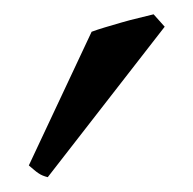

<svg xmlns="http://www.w3.org/2000/svg" viewBox="-20 -772 265 263"><path d="M45.4 -529.3Q41.5 -530.3 38.6 -531.5Q35.6 -532.7 32.7 -534.7Q29.8 -536.6 26.9 -539.1Q23.9 -541.5 19.5 -545.4L105.5 -728.5Q113.3 -731.4 124 -734.6Q134.8 -737.8 146.5 -741.2Q158.2 -744.6 169.7 -747.3Q181.2 -750 190.4 -752.4L205.6 -735.4Z"/></svg>

Font: Gentium Plus
Style: Regular
Weight: 400
Designer: J. Victor Gaultney, Annie Olsen, Iska Routamaa
Foundry: SIL International
Version: Version 1.510